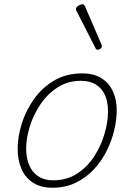

<svg xmlns="http://www.w3.org/2000/svg" viewBox="-20 -864 629 903"><path d="M226 19Q173 19 136.5 -4Q100 -27 81.5 -68.5Q63 -110 63 -164Q63 -220 82 -281.5Q101 -343 139.5 -397.5Q178 -452 235 -485.5Q292 -519 368 -519Q419 -519 455 -497.5Q491 -476 510 -436.5Q529 -397 529 -344Q529 -302 517.5 -253Q506 -204 482.5 -156Q459 -108 422.5 -68.5Q386 -29 337 -5Q288 19 226 19ZM230 -16Q295 -16 343.5 -48Q392 -80 424 -130Q456 -180 472 -236Q488 -292 488 -340Q488 -384 474 -416Q460 -448 431.5 -466Q403 -484 361 -484Q299 -484 251 -453Q203 -422 170 -373Q137 -324 120 -268.5Q103 -213 103 -165Q103 -121 117.5 -87Q132 -53 160.5 -34.5Q189 -16 230 -16ZM439 -630Q436 -630 434 -631Q432 -632 430 -636L338 -816Q337 -819 337 -821.5Q337 -824 338 -826Q340 -831 345.5 -835Q351 -839 357.5 -841.5Q364 -844 369 -844Q374 -844 379 -836L458 -653Q459 -650 459 -647.5Q459 -645 459 -643Q457 -637 450.5 -633.5Q444 -630 439 -630Z"/></svg>

Font: Playwrite CU Thin
Style: Regular
Weight: 250
Designer: Veronika Burian, José Scaglione
Foundry: TypeTogether
Version: Version 1.002